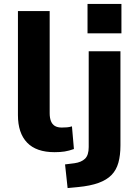

<svg xmlns="http://www.w3.org/2000/svg" viewBox="-20 -761 693 974"><path d="M257 11Q164 11 117.5 -37.5Q71 -86 71 -177V-705H232V-187Q232 -163 238.5 -146.5Q245 -130 258.5 -122Q272 -114 293 -114Q307 -114 319.5 -115Q332 -116 345 -120L355 -5Q330 4 308 7.5Q286 11 257 11ZM424 -592V-741H596V-592ZM323 193 310 73 358 67Q393 62 411.5 44Q430 26 430 -15V-501H591V-23Q591 27 580.5 64.5Q570 102 545.5 127Q521 152 479.5 167Q438 182 376 188Z"/></svg>

Font: Nunito Sans 8pt ExtraBold
Style: Regular
Weight: 800
Version: Version 3.101;gftools[0.9.27]